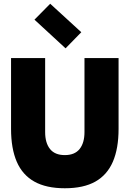

<svg xmlns="http://www.w3.org/2000/svg" viewBox="-20 -991 692 1025"><path d="M326 14Q227 14 163.5 -21.5Q100 -57 69.5 -127.5Q39 -198 39 -303V-681H221V-286Q221 -228 247 -195.5Q273 -163 326 -163Q379 -163 405 -195.5Q431 -228 431 -286V-681H613V-303Q613 -198 582.5 -127.5Q552 -57 489 -21.5Q426 14 326 14ZM330 -733 164 -886 248 -971 414 -819Z"/></svg>

Font: Gabarito Black
Style: Regular
Weight: 900
Designer: Leandro Assis / Alvaro Franca / Felipe Casaprima
Foundry: Naipe Foundry
Version: Version 1.000